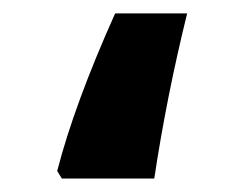

<svg xmlns="http://www.w3.org/2000/svg" viewBox="-20 -265 363 285"><path d="M64.9 -11.2Q90.3 -109.9 150.9 -245.1H257.8Q227.1 -120.6 209 0H71.8Z"/></svg>

Font: Noto Sans Kufi Arabic
Style: Bold
Weight: 700
Designer: Monotype Design team
Foundry: Monotype Imaging Inc.
Version: Version 1.02